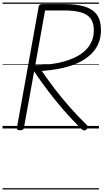

<svg xmlns="http://www.w3.org/2000/svg" viewBox="-20 -1009 813 1508"><path d="M138 14Q124 14 117.5 9.5Q111 5 113 -6L284 -958Q286 -968 293 -972.5Q300 -977 315 -977H485Q582 -977 646 -957Q710 -937 741.5 -892.5Q773 -848 773 -773Q773 -718 755.5 -673.5Q738 -629 705.5 -594.5Q673 -560 629.5 -534.5Q586 -509 534 -492Q482 -475 425 -465.5Q368 -456 308 -452Q358 -379 414 -306Q470 -233 532 -163Q594 -93 662 -27Q670 -20 670.5 -11.5Q671 -3 659 8Q648 17 639 15Q630 13 620 4Q549 -65 483.5 -140Q418 -215 359 -293Q300 -371 248 -448L168 -6Q166 5 159.5 9.5Q153 14 138 14ZM257 -497Q300 -497 345.5 -501.5Q391 -506 436 -515Q481 -524 522 -538.5Q563 -553 598.5 -574Q634 -595 660.5 -623.5Q687 -652 702 -689Q717 -726 717 -772Q717 -829 692 -863Q667 -897 615.5 -912Q564 -927 484 -927H334ZM0 469H757V479H0ZM0 -20H757V0H0ZM0 -505H757V-500H0ZM0 -989H757V-979H0Z"/></svg>

Font: Playwrite DE VA Guides
Style: Regular
Weight: 400
Designer: Veronika Burian, José Scaglione
Foundry: TypeTogether
Version: Version 1.003